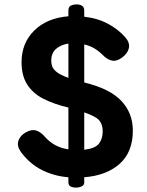

<svg xmlns="http://www.w3.org/2000/svg" viewBox="-20 -792 668 873"><path d="M327 61Q291 61 291 38V14Q227 9 171.5 -18.5Q116 -46 75 -101Q56 -128 63.5 -151.5Q71 -175 97 -190Q123 -205 144.5 -198.5Q166 -192 186 -168Q206 -146 231.5 -132Q257 -118 291 -113V-303Q227 -318 179 -342Q131 -366 104.5 -406.5Q78 -447 78 -509Q78 -596 135.5 -653Q193 -710 291 -718V-744Q291 -762 303 -767Q315 -772 327 -772Q363 -772 363 -744V-716Q425 -709 472.5 -683Q520 -657 551 -621Q571 -597 566 -573.5Q561 -550 536 -531Q511 -512 489 -516.5Q467 -521 445 -544Q429 -560 409 -572Q389 -584 363 -590V-417Q479 -389 531.5 -333.5Q584 -278 584 -198Q584 -101 524.5 -47.5Q465 6 363 14V38Q363 50 351 55.5Q339 61 327 61ZM363 -111Q413 -117 430 -139Q447 -161 447 -195Q447 -224 432.5 -243Q418 -262 363 -281ZM291 -438V-594Q255 -588 234 -569Q213 -550 213 -516Q213 -503 217.5 -490Q222 -477 238.5 -464Q255 -451 291 -438Z"/></svg>

Font: Zen Maru Gothic Black
Style: Regular
Weight: 900
Designer: Yoshimichi Ohira
Foundry: Positype
Version: Version 1.001